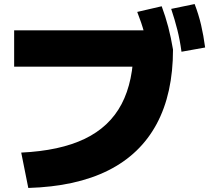

<svg xmlns="http://www.w3.org/2000/svg" viewBox="-20 -875 1040 950"><path d="M85 -120Q276 -129 399 -188Q522 -247 581.5 -360Q641 -473 641 -645L736 -545H50V-725H786L836 -630Q836 -412 755 -261.5Q674 -111 515 -31.5Q356 48 120 55ZM717 -605Q707 -664 693.5 -713.5Q680 -763 659 -816L780 -844Q799 -793 812.5 -741.5Q826 -690 836 -630ZM878 -619Q870 -678 857.5 -727.5Q845 -777 827 -831L943 -855Q963 -803 975 -751.5Q987 -700 995 -640Z"/></svg>

Font: M PLUS 1 Thin Black
Style: Regular
Weight: 900
Version: Version 1.001